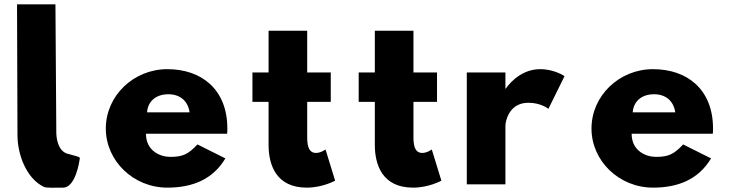

<svg xmlns="http://www.w3.org/2000/svg" viewBox="-20 -845 3349 880"><path d="M58.1 -825 60.1 -225C60.1 -140 99.1 -27 182.1 12C193.1 17 237.1 15 269.1 15C327.1 15 344.1 -109 344.1 -109C347.1 -128 353.1 -122 295.1 -139C238.1 -149 238.1 -234 238.1 -234L234.1 -825Z M654 -330C657 -377 691 -413 752 -413C804 -413 841 -384 849 -330ZM1021 -232C1022 -238 1022 -249 1022 -256C1022 -436 903 -528 747 -528C592 -528 465 -406 465 -256C465 -107 592 15 747 15C861 15 955 -22 1013 -119L885 -183C842 -137 817 -126 760 -126C715 -126 649 -153 649 -232Z M1211 -513H1137V-378H1211V-181C1211 -90 1245 15 1386 15C1459 15 1516 -17 1516 -17L1472 -160C1472 -160 1451 -144 1428 -144C1400 -144 1388 -167 1388 -215V-378H1496V-513H1388V-704H1211Z M1698 -513H1624V-378H1698V-181C1698 -90 1732 15 1873 15C1946 15 2003 -17 2003 -17L1959 -160C1959 -160 1938 -144 1915 -144C1887 -144 1875 -167 1875 -215V-378H1983V-513H1875V-704H1698Z M2119.5 0H2296.5V-270C2296.5 -283 2309.5 -374 2401.5 -374C2460.5 -374 2493.5 -346 2493.5 -346L2567.5 -496C2567.5 -496 2521.5 -528 2455.5 -528C2354.5 -528 2298.5 -439 2298.5 -439H2296.5V-513H2119.5Z M2880 -330C2883 -377 2917 -413 2978 -413C3030 -413 3067 -384 3075 -330ZM3247 -232C3248 -238 3248 -249 3248 -256C3248 -436 3129 -528 2973 -528C2818 -528 2691 -406 2691 -256C2691 -107 2818 15 2973 15C3087 15 3181 -22 3239 -119L3111 -183C3068 -137 3043 -126 2986 -126C2941 -126 2875 -153 2875 -232Z"/></svg>

Font: Sztylet
Style: Bd
Weight: 700
Foundry: Cannot Into Space Fonts, PlusOne Fonts
Version: Version 0.12